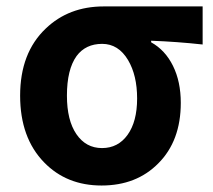

<svg xmlns="http://www.w3.org/2000/svg" viewBox="-20 -567 667 601"><path d="M118.2 -58.6Q43 -135.7 43 -267.6Q43 -401.4 123 -477.5Q195.3 -546.9 304.7 -546.9H614.3V-427.7Q534.2 -436.5 453.1 -439.5V-434.6Q497.1 -410.2 521.5 -360.8Q545.9 -311.5 545.9 -245.1Q545.9 -126 475.6 -55.7Q407.2 13.7 297.9 13.7Q188.5 13.7 118.2 -58.6ZM380.9 -378.9Q350.6 -429.7 299.8 -429.7Q248 -429.7 219.7 -391.6Q189.5 -349.6 189.5 -267.6Q189.5 -190.4 219.2 -147Q249 -103.5 299.3 -103.5Q349.6 -103.5 379.4 -145Q409.2 -186.5 409.2 -258.8Q409.2 -331.1 380.9 -378.9Z"/></svg>

Font: Bpmf GenYo Gothic B
Style: B
Weight: 700
Foundry: But Ko
Version: Version 1.320